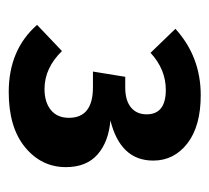

<svg xmlns="http://www.w3.org/2000/svg" viewBox="-40 -750 480 440"><g transform="rotate(90 200.0 -530.0)"><path d="M198 -750Q269 -750 308.5 -719.5Q348 -689 348 -641Q348 -566 256 -543Q305 -539 334 -513.5Q363 -488 363 -441Q363 -385 317.5 -347.5Q272 -310 191 -310Q94 -310 37 -375L97 -432Q136 -392 184 -392Q214 -392 232 -406.5Q250 -421 250 -448Q250 -503 180 -503H144L156 -577H181Q210 -577 226 -590Q242 -603 242 -626Q242 -670 186 -670Q139 -670 101 -635L46 -692Q110 -750 198 -750Z"/></g></svg>

Font: Fira Sans SemiBold
Style: Regular
Weight: 600
Designer: bBox Type GmbH & Carrois Corporate GbR & Edenspiekermann AG
Foundry: bBox Type GmbH & Carrois Corporate GbR & Edenspiekermann AG
Version: Version 4.301;PS 004.301;hotconv 1.0.88;makeotf.lib2.5.64775